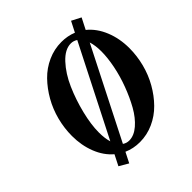

<svg xmlns="http://www.w3.org/2000/svg" viewBox="-210 -858 1047 1047"><g transform="rotate(-45 313.5 -334.0)"><path d="M182.1 53.7 129.4 22.9 160.6 -38.6Q115.2 -77.1 91.1 -138.7Q66.9 -200.2 66.9 -272.9Q66.9 -332 82 -390.9Q97.2 -449.7 126.2 -500.7Q155.3 -551.8 193.8 -591.3Q232.4 -630.9 283 -653.6Q333.5 -676.3 388.7 -676.3Q436 -676.3 476.6 -659.7L507.8 -720.7L561.5 -692.9L528.8 -628.9Q576.2 -590.3 601.8 -527.3Q627.4 -464.4 627.4 -390.1Q627.4 -331.1 612.3 -272.2Q597.2 -213.4 568.1 -162.4Q539.1 -111.3 500.2 -71.8Q461.4 -32.2 410.9 -9.5Q360.4 13.2 305.7 13.2Q254.9 13.2 212.4 -5.9ZM184.1 -183.1Q184.1 -135.7 194.3 -104.5L457.5 -622.6Q439.9 -634.3 419.4 -634.3Q373.5 -634.3 328.6 -585.9Q283.7 -537.6 252.9 -467.5Q222.2 -397.5 203.1 -320.1Q184.1 -242.7 184.1 -183.1ZM270.5 -34.2Q308.1 -34.2 345 -65.9Q381.8 -97.7 410.2 -148.2Q438.5 -198.7 460.9 -258.8Q483.4 -318.8 495.1 -378.4Q506.8 -438 506.8 -485.4Q506.8 -531.7 496.1 -564.9L232.9 -45.9Q249.5 -34.2 270.5 -34.2Z"/></g></svg>

Font: Elstob 8pt
Style: Bold Italic
Weight: 700
Italic angle: -20°
Designer: Peter S. Baker
Version: Version 1.015